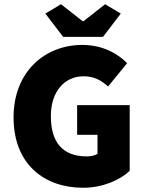

<svg xmlns="http://www.w3.org/2000/svg" viewBox="-20 -874 686 906"><path d="M372 12C464 12 546 -24 592 -68V-378H344V-238H440V-148C428 -140 408 -136 390 -136C274 -136 220 -204 220 -326C220 -444 286 -514 374 -514C426 -514 458 -494 490 -466L580 -576C534 -622 464 -662 368 -662C194 -662 44 -538 44 -320C44 -98 190 12 372 12ZM278 -700H466L550 -810L476 -854L374 -774H370L268 -854L194 -810Z"/></svg>

Font: Giro Sans Black
Style: Regular
Weight: 900
Designer: Paul D. Hunt
Foundry: Adobe Systems Incorporated
Version: Version 1.000;PS 1.0;hotconv 1.0.88;makeotf.lib2.5.647800